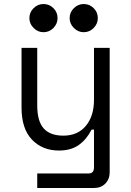

<svg xmlns="http://www.w3.org/2000/svg" viewBox="-20 -734 652 954"><path d="M165 200V128H420Q447 128 447 98V-90H435Q411 -42 372 -14Q333 14 273 14Q191 14 139 -40Q87 -94 87 -200V-496H165V-210Q165 -132 197 -96Q229 -60 295 -60Q366 -60 406.5 -108.5Q447 -157 447 -238V-496H525V122Q525 156 503.5 178Q482 200 448 200ZM396 -574Q368 -574 347 -595Q326 -616 326 -644Q326 -673 347 -693.5Q368 -714 396 -714Q425 -714 445.5 -693.5Q466 -673 466 -644Q466 -616 445.5 -595Q425 -574 396 -574ZM196 -574Q168 -574 147 -595Q126 -616 126 -644Q126 -673 147 -693.5Q168 -714 196 -714Q225 -714 245.5 -693.5Q266 -673 266 -644Q266 -616 245.5 -595Q225 -574 196 -574Z"/></svg>

Font: Space Mono
Style: Regular
Weight: 400
Monospace: yes
Designer: Colophon Foundry + Benjamin Critton
Foundry: Colophon Foundry & Benjamin Critton
Version: Version 1.003; ttfautohint (v1.8.4.7-5d5b)